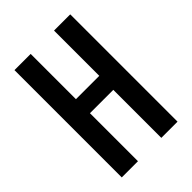

<svg xmlns="http://www.w3.org/2000/svg" viewBox="-215 -832 930 930"><g transform="rotate(-45 250.0 -367.5)"><path d="M59 0V-735H170V-425H330V-735H441V0H330V-329H170V0Z"/></g></svg>

Font: Moesevka
Style: Bold
Weight: 700
Monospace: yes
Designer: Belleve Invis
Foundry: Belleve Invis
Version: Version 32.5.0; ttfautohint (v1.8.4)